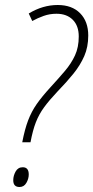

<svg xmlns="http://www.w3.org/2000/svg" viewBox="-20 -744 373 768"><path d="M69 -175Q79 -227 92.5 -262.5Q106 -298 127 -328Q148 -358 181 -394Q214 -430 239.5 -460Q265 -490 280 -522.5Q295 -555 295 -598Q295 -641 271 -665Q247 -689 206 -689Q179 -689 155 -680.5Q131 -672 109 -660L95 -690Q151 -724 211 -724Q268 -724 300.5 -691Q333 -658 333 -602Q333 -556 317 -519.5Q301 -483 273.5 -449Q246 -415 210 -378Q177 -343 156.5 -315Q136 -287 123.5 -255Q111 -223 102 -175ZM58 4Q33 4 33 -23Q33 -41 42.5 -58Q52 -75 71 -75Q95 -75 95 -46Q95 -29 85.5 -12.5Q76 4 58 4Z"/></svg>

Font: Noto Sans Condensed ExtraLight
Style: Italic
Weight: 200
Width: 3
Italic angle: -12°
Designer: Monotype Design Team
Foundry: Monotype Imaging Inc.
Version: Version 2.013; ttfautohint (v1.8.4.7-5d5b)